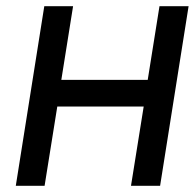

<svg xmlns="http://www.w3.org/2000/svg" viewBox="-20 -600 629 620"><path d="M31 0H124L165 -256H444L403 0H497L589 -580H495L457 -342H178L216 -580H123Z"/></svg>

Font: Charger Pro
Style: ExBdSuExtObl
Weight: 400
Designer: Jasper
Foundry: Cannot Into Space Fonts
Version: Version 1.09